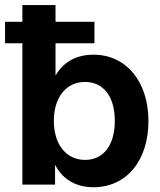

<svg xmlns="http://www.w3.org/2000/svg" viewBox="-38 -748 650 778"><path d="M340.3 10.7C475.1 10.7 563.5 -97.2 563.5 -258.3C563.5 -417 473.1 -526.4 341.3 -526.4C274.4 -526.4 220.7 -499.5 188 -443.4H187V-572.8H344.7V-659.7H187V-727.5H52.7V-659.7H-17.6V-572.8H52.7V0H185.1V-79.1H186C216.8 -19 272.9 10.7 340.3 10.7ZM306.6 -100.1C230.5 -100.1 180.2 -162.6 180.2 -258.3C180.2 -354 230.5 -416 306.6 -416C379.4 -416 427.2 -358.9 427.2 -258.3C427.2 -157.2 379.4 -100.1 306.6 -100.1Z"/></svg>

Font: Raveo Display Display SemiBold
Style: Regular
Weight: 600
Designer: Jakub Foglar, Rasmus Andersson (Inter)
Foundry: Jakubfoglar.com
Version: Version 1.100;Glyphs 3.2.3 (3260)